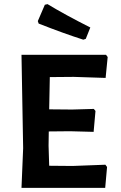

<svg xmlns="http://www.w3.org/2000/svg" viewBox="-20 -909 585 929"><path d="M210 -889Q294 -838 417 -776L395 -721L383 -717Q289 -747 167 -795L163 -807L197 -886ZM490 -112 498 -101 489 0H84L92 -192L84 -644H493L501 -633L491 -532L337 -537L221 -536L218 -380L329 -379L434 -382L442 -372L433 -271L319 -274L216 -273L215 -204L218 -107L331 -106Z"/></svg>

Font: Alegreya Sans
Style: Bold
Weight: 700
Designer: Juan Pablo del Peral
Foundry: Huerta Tipografica
Version: Version 2.007